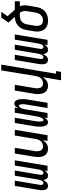

<svg xmlns="http://www.w3.org/2000/svg" viewBox="1010 -1785 990 3050"><g transform="rotate(-90 1505.0 -260.0)"><path d="M239 8Q223 8 210 1.5Q197 -5 188.5 -17Q180 -29 176 -43.5Q172 -58 171 -73Q165 -58 156.5 -43.5Q148 -29 136 -17Q124 -5 108 1.5Q92 8 77 8Q61 8 48 1.5Q35 -5 26.5 -17Q18 -29 14 -44Q10 -59 9 -74Q8 -89 9.5 -105Q11 -121 13 -137L77 -520H160L94 -123Q92 -113 92 -103.5Q92 -94 95 -85Q98 -76 105 -70.5Q112 -65 122 -65Q135 -65 146 -75.5Q157 -86 162.5 -98.5Q168 -111 171.5 -124Q175 -137 178 -150L239 -520H321L255 -123Q253 -113 253 -103.5Q253 -94 256 -85Q259 -76 266.5 -70.5Q274 -65 284 -65Q297 -65 308 -75.5Q319 -86 324.5 -98.5Q330 -111 333 -124Q336 -137 339 -150L400 -520H483L397 0H314L322 -51Q316 -40 308 -28.5Q300 -17 289 -8.5Q278 0 264.5 4Q251 8 239 8Z M667 8Q641 8 616.5 -0.5Q592 -9 575.5 -26.5Q559 -44 550 -67.5Q541 -91 537.5 -116Q534 -141 536 -167.5Q538 -194 542 -221L592 -520H683L631 -207Q628 -192 627 -176.5Q626 -161 628 -146Q630 -131 635.5 -117Q641 -103 650.5 -92.5Q660 -82 675 -77Q690 -72 705 -72Q726 -72 747 -79.5Q768 -87 784 -103Q800 -119 808.5 -140Q817 -161 821 -182L877 -520H968L882 0H791L804 -79Q794 -61 779.5 -44Q765 -27 747 -15Q729 -3 708 2.5Q687 8 667 8Z M1089 8Q1072 8 1058.5 -0.5Q1045 -9 1037.5 -23Q1030 -37 1025.5 -53Q1021 -69 1019.5 -85.5Q1018 -102 1017.5 -118.5Q1017 -135 1018.5 -152Q1020 -169 1022 -186Q1024 -203 1027 -221L1077 -520H1160L1108 -209Q1107 -201 1105.5 -193Q1104 -185 1103 -177Q1102 -169 1101 -161Q1100 -153 1100 -145.5Q1100 -138 1099.5 -130Q1099 -122 1099.5 -114.5Q1100 -107 1101 -99Q1102 -91 1103.5 -84Q1105 -77 1110 -71Q1115 -65 1123 -65Q1134 -65 1143 -74.5Q1152 -84 1157.5 -94.5Q1163 -105 1167 -115.5Q1171 -126 1173.5 -137Q1176 -148 1178.5 -159.5Q1181 -171 1183 -182L1239 -520H1321L1312 -466Q1318 -477 1324.5 -488Q1331 -499 1340 -508Q1349 -517 1360.5 -522.5Q1372 -528 1384 -528Q1401 -528 1414.5 -519.5Q1428 -511 1436 -497Q1444 -483 1448 -467Q1452 -451 1454 -434.5Q1456 -418 1456 -401.5Q1456 -385 1455 -368Q1454 -351 1451.5 -334Q1449 -317 1446 -299L1397 0H1314L1365 -311Q1367 -319 1368 -327Q1369 -335 1370.5 -343Q1372 -351 1372.5 -359Q1373 -367 1373.5 -374.5Q1374 -382 1374.5 -390Q1375 -398 1374 -405.5Q1373 -413 1372.5 -421Q1372 -429 1370 -436Q1368 -443 1363 -449Q1358 -455 1350 -455Q1339 -455 1330.5 -445.5Q1322 -436 1316 -425.5Q1310 -415 1306.5 -404.5Q1303 -394 1300 -383Q1297 -372 1294.5 -360.5Q1292 -349 1291 -338L1235 0H1153L1162 -54Q1156 -43 1149 -32Q1142 -21 1133 -12Q1124 -3 1112.5 2.5Q1101 8 1089 8Z M1755 215 1804 -79Q1794 -61 1779.5 -44Q1765 -27 1747 -15Q1729 -3 1708 2.5Q1687 8 1667 8Q1641 8 1616.5 -0.5Q1592 -9 1575.5 -26.5Q1559 -44 1550 -67.5Q1541 -91 1537.5 -116Q1534 -141 1536 -167.5Q1538 -194 1542 -221L1592 -520H1683L1631 -207Q1628 -192 1627 -176.5Q1626 -161 1628 -146Q1630 -131 1635.5 -117Q1641 -103 1650.5 -92.5Q1660 -82 1675 -77Q1690 -72 1705 -72Q1726 -72 1747 -79.5Q1768 -87 1784 -103Q1800 -119 1808.5 -140Q1817 -161 1821 -182L1912 -735H2003L1859 135H1901L1888 215Z M2239 8Q2223 8 2210 1.5Q2197 -5 2188.5 -17Q2180 -29 2176 -43.5Q2172 -58 2171 -73Q2165 -58 2156.5 -43.5Q2148 -29 2136 -17Q2124 -5 2108 1.5Q2092 8 2077 8Q2061 8 2048 1.5Q2035 -5 2026.5 -17Q2018 -29 2014 -44Q2010 -59 2009 -74Q2008 -89 2009.5 -105Q2011 -121 2013 -137L2077 -520H2160L2094 -123Q2092 -113 2092 -103.5Q2092 -94 2095 -85Q2098 -76 2105 -70.5Q2112 -65 2122 -65Q2135 -65 2146 -75.5Q2157 -86 2162.5 -98.5Q2168 -111 2171.5 -124Q2175 -137 2178 -150L2239 -520H2321L2255 -123Q2253 -113 2253 -103.5Q2253 -94 2256 -85Q2259 -76 2266.5 -70.5Q2274 -65 2284 -65Q2297 -65 2308 -75.5Q2319 -86 2324.5 -98.5Q2330 -111 2333 -124Q2336 -137 2339 -150L2400 -520H2483L2397 0H2314L2322 -51Q2316 -40 2308 -28.5Q2300 -17 2289 -8.5Q2278 0 2264.5 4Q2251 8 2239 8Z M2705 8Q2675 8 2647 2Q2619 -4 2596.5 -19Q2574 -34 2558.5 -56.5Q2543 -79 2536 -106Q2529 -133 2529 -162Q2529 -191 2534 -221L2554 -341Q2558 -364 2566.5 -387.5Q2575 -411 2589.5 -432Q2604 -453 2623.5 -469.5Q2643 -486 2666 -497Q2689 -508 2713 -513.5Q2737 -519 2761 -520L2672 -620L2751 -735H2842L2773 -635L2851 -546Q2857 -540 2863 -533.5Q2869 -527 2875 -520H3010V-440H2930Q2937 -424 2941 -407Q2945 -390 2945.5 -372Q2946 -354 2944 -336Q2942 -318 2939 -299L2919 -179Q2915 -155 2907 -130Q2899 -105 2884.5 -82.5Q2870 -60 2849.5 -42Q2829 -24 2805 -12.5Q2781 -1 2755.5 3.5Q2730 8 2705 8ZM2705 -72Q2728 -72 2751 -80.5Q2774 -89 2791 -107Q2808 -125 2817.5 -147.5Q2827 -170 2831 -193L2851 -313Q2853 -330 2854.5 -347.5Q2856 -365 2853 -381Q2850 -397 2843.5 -412Q2837 -427 2829 -440H2780Q2757 -440 2732.5 -433.5Q2708 -427 2688.5 -411.5Q2669 -396 2658 -373.5Q2647 -351 2643 -327L2623 -207Q2620 -191 2619 -175Q2618 -159 2621 -143.5Q2624 -128 2630 -114.5Q2636 -101 2647.5 -91Q2659 -81 2674 -76.5Q2689 -72 2705 -72Z"/></g></svg>

Font: Iosevka Medium
Style: Italic
Weight: 500
Italic angle: -9°
Monospace: yes
Designer: Belleve Invis
Foundry: Belleve Invis
Version: Version 32.5.0; ttfautohint (v1.8.4)